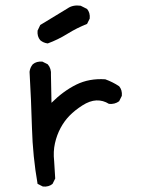

<svg xmlns="http://www.w3.org/2000/svg" viewBox="-20 -685 540 701"><path d="M136.7 -3.9 117.2 -13.7Q99.6 -114.3 96.7 -217.8Q93.8 -321.3 87.9 -422.9Q89.8 -438.5 99.6 -450.2Q113.3 -461.9 134.8 -460L154.3 -450.2Q168 -434.6 166 -411.1L168 -309.6Q210.9 -352.5 258.3 -376Q305.7 -399.4 364.3 -395.5Q391.6 -385.7 415 -370.1Q426.8 -356.4 424.8 -335L415 -315.4Q399.4 -303.7 377.9 -305.7Q356.4 -319.3 332 -318.4Q307.6 -317.4 280.3 -299.8Q252.9 -282.2 233.9 -262.7Q214.8 -243.2 201.2 -217.8Q187.5 -192.4 180.7 -162.1Q173.8 -131.8 177.7 -96.7L181.6 -33.2L171.9 -13.7Q158.2 -2 136.7 -3.9ZM154.3 -526.4Q138.7 -528.3 127 -538.1Q115.2 -551.8 117.2 -573.2L127 -593.8L226.6 -654.3Q246.1 -668 274.4 -664.1L297.9 -652.3Q309.6 -638.7 307.6 -617.2L297.9 -597.7Q260.7 -583 226.1 -561.5Q191.4 -540 154.3 -526.4Z"/></svg>

Font: JasonHandwriting4
Style: Regular
Weight: 400
Version: Version 1.01.21